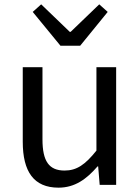

<svg xmlns="http://www.w3.org/2000/svg" viewBox="-20 -853 647 886"><path d="M250 13C325 13 379 -26 430 -85H433L440 0H516V-543H425V-158C373 -93 334 -66 278 -66C206 -66 176 -109 176 -210V-543H85V-199C85 -61 136 13 250 13ZM259 -642H350L477 -798L438 -833L306 -706H302L170 -833L131 -798Z"/></svg>

Font: Noto Sans CJK TC Regular
Style: Regular
Weight: 400
Designer: Ryoko NISHIZUKA (kana & ideographs); Paul D. Hunt (Latin, Greek & Cyrillic); Wenlong ZHANG (bopomofo); Sandoll Communica
Foundry: Adobe Systems Incorporated
Version: Version 1.001;PS 1.001;hotconv 1.0.78;makeotf.lib2.5.61930